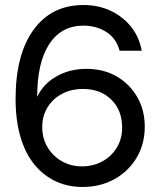

<svg xmlns="http://www.w3.org/2000/svg" viewBox="-20 -732 638 764"><path d="M308 12Q229 12 168.5 -29.5Q108 -71 76 -146Q42 -226 42 -338Q42 -515 113.5 -613.5Q185 -712 312 -712Q372 -712 420.5 -689Q469 -666 501.5 -625.5Q534 -585 544 -530H456Q443 -579 403.5 -604.5Q364 -630 312 -630Q224 -630 176 -556.5Q128 -483 128 -348H129Q152 -398 204.5 -428Q257 -458 324 -458Q392 -458 444 -428Q496 -398 526 -346Q556 -294 556 -228Q556 -159 524 -105Q492 -51 436 -19.5Q380 12 308 12ZM306 -70Q351 -70 387.5 -90Q424 -110 445 -145Q466 -180 466 -224Q466 -293 423 -335.5Q380 -378 310 -378Q264 -378 227.5 -359Q191 -340 169.5 -305.5Q148 -271 148 -226Q148 -182 169 -146.5Q190 -111 226 -90.5Q262 -70 306 -70Z"/></svg>

Font: Liter
Style: Regular
Weight: 400
Designer: Anton Skugarov
Foundry: skugi
Version: Version 1.004; ttfautohint (v1.8.4.7-5d5b)